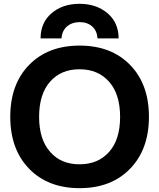

<svg xmlns="http://www.w3.org/2000/svg" viewBox="-20 -982 838 1014"><path d="M766.6 -365.2Q766.6 -193.4 667 -90.8Q567.4 11.7 400.4 11.7Q233.4 11.7 133.8 -90.8Q34.2 -193.4 34.2 -365.2Q34.2 -537.1 133.8 -639.2Q233.4 -741.2 400.4 -741.2Q567.4 -741.2 667 -639.2Q766.6 -537.1 766.6 -365.2ZM245.1 -179.7Q301.8 -114.3 399.9 -114.3Q498 -114.3 556.2 -179.7Q614.3 -245.1 614.3 -364.7Q614.3 -484.4 556.2 -550.3Q498 -616.2 399.9 -616.2Q301.8 -616.2 244.1 -550.3Q186.5 -484.4 186.5 -364.7Q186.5 -245.1 245.1 -179.7ZM606.4 -779.3H495.1Q492.2 -820.3 466.3 -842.8Q440.4 -865.2 400.9 -865.2Q361.3 -865.2 334.5 -842.8Q307.6 -820.3 304.7 -779.3H194.3Q194.3 -862.3 252.4 -912.1Q310.5 -961.9 399.9 -961.9Q489.3 -961.9 547.9 -912.1Q606.4 -862.3 606.4 -779.3Z"/></svg>

Font: Nasu
Style: Bold
Weight: 700
Designer: Ryoko NISHIZUKA (kana &amp; ideographs); Paul D. Hunt (Latin, Greek &amp; Cyrillic); Wenlong ZHANG (bopomofo); Sandoll C
Version: Version 2014.1215